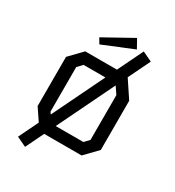

<svg xmlns="http://www.w3.org/2000/svg" viewBox="-203 -864 1006 1102"><g transform="rotate(30 300.0 -312.5)"><path d="M451 -695.5 70.5 89 134.5 119.5 515 -665ZM159.5 -528 80 -445.5V-119.5L160.5 0H440.5L520 -82.5V-408.5L440.5 -528ZM160 -129V-424L190.5 -456H402L440 -399.5V-103L410.5 -72H199ZM379 -743.5 189 -638 210 -603 411 -685.5Z"/></g></svg>

Font: Kode Mono
Style: Regular
Weight: 400
Monospace: yes
Designer: Isa Ozler
Foundry: Kadena LLC
Version: Version 1.000;gftools[0.9.28]